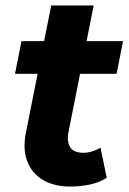

<svg xmlns="http://www.w3.org/2000/svg" viewBox="-20 -677 475 705"><path d="M238 8Q180 8 139 -15.5Q98 -39 80.5 -83.5Q63 -128 75 -189L168 -657H324L231 -190Q225 -156 238 -136Q251 -116 286 -116Q302 -116 318.5 -121Q335 -126 349 -135L372 -24Q343 -6 308 1Q273 8 238 8ZM35 -406 59 -526H432L408 -406Z"/></svg>

Font: MOST Montserrat
Style: Bold Italic
Weight: 700
Italic angle: -11.3°
Designer: Julieta Ulanovsky
Foundry: Julieta Ulanovsky
Version: Version 8.000;March 11, 2024;FontCreator 15.0.0.2926 64-bit